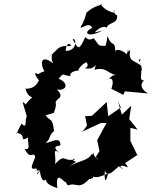

<svg xmlns="http://www.w3.org/2000/svg" viewBox="-20 -935 783 988"><path d="M380 -108C360 -91 343 -130 367 -115C299 -101 319 -149 263 -91C272 -129 245 -180 286 -148C237 -189 289 -183 291 -187C291 -240 241 -198 215 -201C244 -222 227 -234 258 -261C249 -337 240 -304 215 -342L257 -354C285 -427 245 -395 286 -432C283 -426 307 -447 272 -474C321 -466 339 -505 282 -530C312 -563 291 -550 344 -543C332 -559 364 -573 390 -572C364 -558 410 -624 437 -614C398 -631 456 -602 417 -584C476 -570 481 -632 466 -576C525 -593 536 -556 576 -549C549 -549 555 -532 527 -524C563 -544 566 -513 553 -478L615 -447L622 -465L743 -454C689 -482 711 -521 725 -520C676 -521 743 -580 670 -600C699 -542 729 -559 693 -628C730 -631 684 -640 706 -597C672 -625 638 -617 650 -677C615 -649 661 -714 629 -652C640 -661 575 -695 574 -668C570 -737 559 -682 533 -750C524 -675 511 -695 534 -698C485 -703 498 -688 463 -738C443 -731 440 -726 419 -744C387 -678 385 -675 354 -733C373 -744 380 -672 318 -673C321 -729 352 -704 343 -698C273 -701 290 -689 224 -634C270 -678 231 -648 254 -609C189 -658 182 -609 214 -559C225 -563 227 -583 175 -553C145 -574 171 -531 180 -522C187 -546 176 -473 110 -479C112 -487 114 -441 146 -435C77 -372 140 -389 96 -410L118 -336C106 -320 122 -266 91 -299C55 -234 72 -244 63 -252C123 -244 74 -200 124 -227C121 -203 141 -159 107 -169C137 -105 155 -163 161 -126C143 -80 130 -60 168 -68C176 -42 138 -61 191 -57C172 -58 158 -15 185 -55C193 -2 207 16 242 -45C201 -15 208 12 275 33C267 -37 284 -29 316 4C318 -13 317 11 331 19C379 0 382 49 445 -20C387 -9 478 -11 456 -27C482 -18 499 -28 536 -42C523 18 515 -12 520 -59C529 -11 580 -71 591 -79C592 -78 636 -48 599 -77C611 -98 661 -48 624 -96L689 -139L688 -134L651 -210V-277L688 -268L645 -322L655 -391L607 -345L587 -413L602 -382L537 -337L529 -410L453 -339L418 -337L428 -289L409 -263L398 -255L499 -302H528L480 -213L492 -158L472 -126C515 -95 448 -130 465 -150C426 -118 459 -104 452 -144C438 -109 386 -108 336 -79ZM470 -768C463 -768 508 -811 529 -792C536 -821 587 -811 583 -855C552 -872 574 -902 567 -870C517 -877 482 -928 506 -912C444 -898 407 -857 437 -861C421 -901 429 -846 395 -797C393 -779 439 -829 454 -791C398 -763 442 -740 506 -778Z"/></svg>

Font: Asimov Aggro
Style: It
Weight: 500
Designer: Google
Version: Version 2.000980; 2014